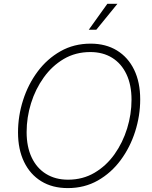

<svg xmlns="http://www.w3.org/2000/svg" viewBox="-20 -963 788 993"><path d="M330.6 9.8Q251 9.8 193.4 -25.6Q135.7 -61 104.5 -125.7Q73.2 -190.4 73.2 -278.3Q73.2 -363.3 99.4 -445.1Q125.5 -526.9 174.6 -592.8Q223.6 -658.7 293 -698Q362.3 -737.3 448.7 -737.3Q527.3 -737.3 585 -701.9Q642.6 -666.5 673.8 -602.1Q705.1 -537.6 705.1 -449.2Q705.1 -364.7 679 -282.7Q652.8 -200.7 604 -134.8Q555.2 -68.8 486.1 -29.5Q417 9.8 330.6 9.8ZM332 -33.7Q408.2 -33.7 469 -69.6Q529.8 -105.5 572.3 -165.3Q614.7 -225.1 637.5 -298.6Q660.2 -372.1 660.2 -447.3Q660.2 -523.9 634 -579.1Q607.9 -634.3 560.1 -664.1Q512.2 -693.8 447.3 -693.8Q370.6 -693.8 309.8 -658Q249 -622.1 206.1 -562Q163.1 -502 140.4 -428.7Q117.7 -355.5 117.7 -279.8Q117.7 -204.1 143.8 -148.7Q169.9 -93.3 218.3 -63.5Q266.6 -33.7 332 -33.7ZM439 -809.1 535.2 -943.4H587.4L478 -809.1Z"/></svg>

Font: Inter 16pt ExtraLight
Style: Italic
Weight: 250
Italic angle: -9.3988°
Version: Version 4.001;git-66647c0bb